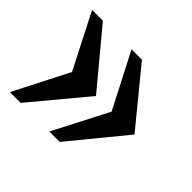

<svg xmlns="http://www.w3.org/2000/svg" viewBox="-110 -581 730 730"><g transform="rotate(45 255.0 -216.0)"><path d="M13 -437H71L255 -216L71 5H13L126 -216ZM225 -437H281L462 -216L281 5H225L339 -216Z"/></g></svg>

Font: Triodion
Style: Regular
Weight: 400
Version: Version 1.201; ttfautohint (v1.8.4.7-5d5b)